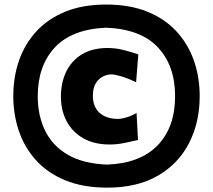

<svg xmlns="http://www.w3.org/2000/svg" viewBox="-20 -819 946 854"><path d="M457.5 15.6Q349.1 15.6 270 -17.1Q190.9 -49.8 139.6 -106.9Q88.4 -164.1 63.7 -237.3Q39.1 -310.5 39.1 -391.1Q39.1 -476.6 64.9 -550.5Q90.8 -624.5 142.6 -680.4Q194.3 -736.3 271.7 -767.6Q349.1 -798.8 452.1 -798.8Q556.6 -798.8 634.8 -767.3Q712.9 -735.8 764.6 -679.7Q816.4 -623.5 842.3 -549.8Q868.2 -476.1 868.2 -391.6Q868.2 -274.4 820.8 -182.4Q773.4 -90.3 681.9 -37.4Q590.3 15.6 457.5 15.6ZM457 -86.9Q604.5 -92.8 681.6 -173.1Q758.8 -253.4 758.8 -391.6Q758.8 -525.9 682.9 -607.7Q606.9 -689.5 452.6 -695.8Q299.8 -689.5 223.9 -607.9Q147.9 -526.4 147.9 -391.1Q147.9 -304.7 180.9 -237.3Q213.9 -169.9 282.2 -130.4Q350.6 -90.8 457 -86.9ZM467.8 -176.3Q398.9 -176.3 350.6 -203.9Q302.2 -231.4 276.6 -279.5Q251 -327.6 251 -389.2Q251 -451.2 274.4 -500Q297.9 -548.8 344 -577.1Q390.1 -605.5 458.5 -605.5Q496.6 -605.5 533.2 -595.7Q569.8 -585.9 595.2 -577.1L585.4 -453.6Q546.4 -471.7 517.6 -480Q488.8 -488.3 474.6 -488.3Q439.5 -486.3 416.3 -462.2Q393.1 -438 393.1 -393.1Q393.1 -344.2 422.4 -317.6Q451.7 -291 502.9 -290Q520 -290 542.7 -296.9Q565.4 -303.7 587.4 -316.4L593.8 -196.3Q569.8 -190.9 536.1 -183.6Q502.4 -176.3 467.8 -176.3Z"/></svg>

Font: Pinar DS4 ExtraBold
Style: Regular
Weight: 800
Designer: Amin Abedi
Version: Version 3.000